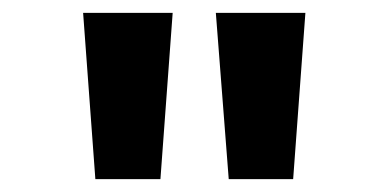

<svg xmlns="http://www.w3.org/2000/svg" viewBox="-20 -734 603 298"><path d="M335 -456 315 -714H454L435 -456ZM128 -456 109 -714H248L229 -456Z"/></svg>

Font: Noto Sans Mono SemiCondensed
Style: Bold
Weight: 700
Width: 4
Designer: Monotype Design Team
Foundry: Monotype Imaging Inc.
Version: Version 2.014